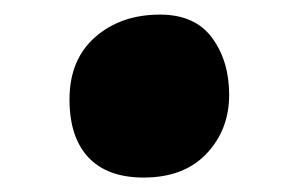

<svg xmlns="http://www.w3.org/2000/svg" viewBox="-20 -417 409 263"><path d="M176.8 -173.8Q127 -173.8 101.1 -201.4Q75.2 -229 75.2 -280.8Q75.2 -335.4 110.4 -366.2Q145.5 -397 199.2 -397Q247.1 -397 270.5 -365.2Q293.9 -333.5 293.9 -287.1Q293.9 -239.3 262.9 -206.5Q231.9 -173.8 176.8 -173.8Z"/></svg>

Font: Shantell Sans Irregular Bouncy
Style: Regular
Weight: 800
Designer: Stephen Nixon, Anya Danilova, Shantell Martin
Foundry: Arrow Type
Version: Version 1.006;[9816181b4]